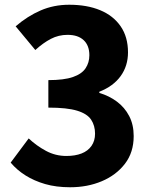

<svg xmlns="http://www.w3.org/2000/svg" viewBox="-20 -776 639 810"><path d="M276 14Q217 14 170.5 0.5Q124 -13 87.5 -36Q51 -59 25 -90L101 -192Q134 -161 174 -139.5Q214 -118 260 -118Q297 -118 324 -128.5Q351 -139 366 -160.5Q381 -182 381 -212Q381 -246 364.5 -271Q348 -296 305.5 -309Q263 -322 184 -322V-438Q250 -438 287.5 -451Q325 -464 341 -488Q357 -512 357 -543Q357 -584 333 -606.5Q309 -629 265 -629Q227 -629 194.5 -612Q162 -595 129 -565L46 -665Q96 -708 151.5 -732Q207 -756 272 -756Q347 -756 402.5 -733Q458 -710 489 -665Q520 -620 520 -555Q520 -498 489 -455Q458 -412 399 -389V-384Q440 -372 473 -347.5Q506 -323 525 -286.5Q544 -250 544 -202Q544 -133 507 -85Q470 -37 409.5 -11.5Q349 14 276 14Z"/></svg>

Font: Noto Sans JP ExtraBold
Style: Regular
Weight: 800
Designer: Ryoko NISHIZUKA  (kana, bopomofo & ideographs); Paul D. Hunt (Latin, Greek & Cyrillic); Sandoll Communications , Soo-you
Foundry: Adobe
Version: Version 2.004-H2;hotconv 1.0.118;makeotfexe 2.5.65603